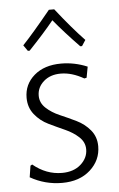

<svg xmlns="http://www.w3.org/2000/svg" viewBox="-51 -710 465 752"><g transform="rotate(-5 182.0 -334.0)"><path d="M74 -521 58 -544Q98 -586 170 -674H191Q253 -595 302 -544L287 -521H280Q222 -581 180 -632Q142 -585 81 -521ZM199 -460Q252 -460 302 -439L294 -396L285 -394Q238 -421 194 -421Q153 -421 127 -398Q101 -375 101 -342Q101 -314 123 -293.5Q145 -273 176.5 -259.5Q208 -246 240 -230.5Q272 -215 294 -188.5Q316 -162 316 -125Q316 -70 274 -32Q232 6 163 6Q96 6 38 -27L45 -72L52 -76Q104 -33 166 -33Q212 -33 240 -58Q268 -83 268 -117Q268 -145 246 -165.5Q224 -186 192.5 -200Q161 -214 129 -229.5Q97 -245 75 -272.5Q53 -300 53 -338Q53 -391 93 -425.5Q133 -460 199 -460Z"/></g></svg>

Font: Alegreya Sans SC Light
Style: Regular
Weight: 300
Designer: Juan Pablo del Peral
Foundry: Huerta Tipografica
Version: Version 2.007